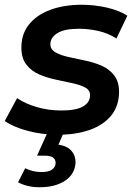

<svg xmlns="http://www.w3.org/2000/svg" viewBox="-34 -560 569 808"><path d="M211 7Q141 7 80 -10Q19 -27 -14 -51L38 -147Q71 -124 120.5 -109.5Q170 -95 224 -95Q286 -95 315.5 -112Q345 -129 345 -159Q345 -181 324 -192Q303 -203 270.5 -210Q238 -217 200.5 -225Q163 -233 130.5 -247Q98 -261 77 -288Q56 -315 56 -360Q56 -417 88 -457Q120 -497 177.5 -518.5Q235 -540 310 -540Q364 -540 416 -528Q468 -516 502 -494L456 -398Q420 -421 378.5 -430Q337 -439 298 -439Q237 -439 207.5 -420.5Q178 -402 178 -374Q178 -352 199 -340Q220 -328 252.5 -320.5Q285 -313 322.5 -305.5Q360 -298 392.5 -284Q425 -270 446 -243.5Q467 -217 467 -173Q467 -115 434.5 -74.5Q402 -34 344 -13.5Q286 7 211 7ZM133 228Q106 228 83 222.5Q60 217 42 207L72 148Q88 156 105 160Q122 164 141 164Q172 164 186 153Q200 142 200 126Q200 111 189 103Q178 95 153 95H122L168 -7H236L212 49Q248 54 266 74Q284 94 284 123Q282 172 240.5 200Q199 228 133 228Z"/></svg>

Font: MOST Montserrat SemiBold
Style: Italic
Weight: 600
Italic angle: -11.3°
Designer: Julieta Ulanovsky
Foundry: Julieta Ulanovsky
Version: Version 8.000;March 11, 2024;FontCreator 15.0.0.2926 64-bit